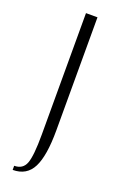

<svg xmlns="http://www.w3.org/2000/svg" viewBox="-167 -734 633 981"><g transform="rotate(20 149.0 -243.5)"><path d="M182.6 -683.6V-68.4Q182.6 69.8 150.1 133.5Q117.7 197.3 42 197.3V174.8Q88.9 174.8 104.5 133.5Q120.1 92.3 120.1 -22.5V-683.6Z"/></g></svg>

Font: Buda
Style: light
Weight: 400
Version: Version 1.002